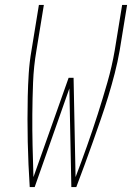

<svg xmlns="http://www.w3.org/2000/svg" viewBox="-20 -755 540 775"><path d="M100 0Q97 -45 95 -91Q93 -137 92 -182.5Q91 -228 91 -274Q91 -320 92 -366Q93 -412 96 -458.5Q99 -505 107 -551L137 -735H157L127 -551Q116 -487 113.5 -422.5Q111 -358 110.5 -294Q110 -230 111.5 -166.5Q113 -103 115 -40L257 -441H277L285 -40Q309 -103 331.5 -166.5Q354 -230 374.5 -294Q395 -358 413.5 -422.5Q432 -487 443 -551L473 -735H493L463 -551Q455 -505 443 -458.5Q431 -412 417 -366Q403 -320 387 -274Q371 -228 355 -182.5Q339 -137 322 -91Q305 -45 288 0H268L260 -398L120 0Z"/></svg>

Font: Iosevka Curly Thin
Style: Italic
Weight: 100
Italic angle: -9°
Monospace: yes
Designer: Belleve Invis
Foundry: Belleve Invis
Version: Version 22.1.2; ttfautohint (v1.8.4)